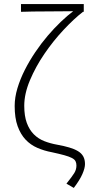

<svg xmlns="http://www.w3.org/2000/svg" viewBox="-20 -739 439 942"><path d="M342 183 306 162Q334 127 344.5 110Q355 93 355 73Q355 61 350.5 52Q346 43 332.5 36Q319 29 295.5 22.5Q272 16 235 8Q197 1 163.5 -13.5Q130 -28 105.5 -54Q81 -80 66.5 -120Q52 -160 52 -219Q52 -261 65.5 -306Q79 -351 101.5 -395.5Q124 -440 153 -483Q182 -526 214 -563.5Q246 -601 278.5 -632Q311 -663 339 -684Q315 -684 281.5 -683.5Q248 -683 212 -683Q176 -683 142 -682.5Q108 -682 83 -681V-719H391V-681H387Q342 -646 291.5 -592Q241 -538 198 -475Q155 -412 127 -345.5Q99 -279 99 -220Q99 -170 111.5 -136Q124 -102 146 -80Q168 -58 197.5 -46.5Q227 -35 261 -29Q294 -23 319.5 -15.5Q345 -8 362.5 2.5Q380 13 388.5 28.5Q397 44 397 66Q397 86 384 115.5Q371 145 342 183Z"/></svg>

Font: Giro Light
Style: Regular
Weight: 300
Designer: Paul D. Hunt
Foundry: Adobe Systems Incorporated
Version: Version 1.000;PS 1.0;hotconv 1.0.88;makeotf.lib2.5.647800